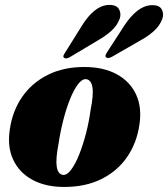

<svg xmlns="http://www.w3.org/2000/svg" viewBox="-20 -748 683 781"><path d="M323 -475.5Q400.5 -475.5 454.5 -446.2Q508.5 -417 533.2 -364.2Q558 -311.5 547 -240Q536 -165.5 496.5 -108.5Q457 -51.5 392.2 -19.5Q327.5 12.5 241 12.5Q165.5 12.5 112 -16.5Q58.5 -45.5 33.8 -98.2Q9 -151 20 -222Q31 -298 71 -355Q111 -412 175 -443.8Q239 -475.5 323 -475.5ZM236 -36.5Q252.5 -35 269.5 -57.8Q286.5 -80.5 302 -119.2Q317.5 -158 329.8 -205.2Q342 -252.5 348.5 -300.5Q361 -362.5 356 -392.8Q351 -423 330.5 -426Q314 -427.5 297 -405Q280 -382.5 264.5 -343.8Q249 -305 237 -257.5Q225 -210 218 -162.5Q206 -100.5 210.8 -70Q215.5 -39.5 236 -36.5ZM313.5 -644Q337 -682 363.8 -704Q390.5 -726 421 -728Q453.5 -729 463.8 -711Q474 -693 467 -672Q456.5 -644 433.5 -623Q410.5 -602 377 -583L264 -515.5Q248 -506.5 240 -513.5Q236.5 -517.5 238.5 -522.5Q240.5 -527.5 244.5 -533.5ZM487 -646Q511.5 -683 539.2 -704.5Q567 -726 597 -727Q628.5 -728 638.2 -709.2Q648 -690.5 639.5 -669.5Q628.5 -641.5 605 -620.8Q581.5 -600 548.5 -582L434.5 -516.5Q417.5 -508 411 -515.5Q407.5 -519.5 409.8 -524.8Q412 -530 415.5 -535.5Z"/></svg>

Font: Fraunces 72pt Black
Style: Italic
Weight: 900
Italic angle: -16°
Version: Version 1.000;[b76b70a41]